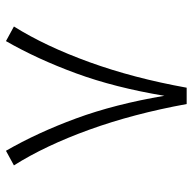

<svg xmlns="http://www.w3.org/2000/svg" viewBox="-21 -629 650 648"><g transform="rotate(-90 304.0 -305.0)"><path d="M276.9 0Q244.1 -179.7 190.2 -328.9Q136.2 -478 69.8 -583L119.1 -609.9Q180.2 -503.9 228.3 -373.3Q276.4 -242.7 304.7 -75.2Q332.5 -242.7 380.6 -373.5Q428.7 -504.4 489.3 -609.9L538.6 -583Q472.2 -477.1 418.2 -328.1Q364.3 -179.2 332 0Z"/></g></svg>

Font: Vazir Thin WOL-UI
Style: Thin-WOL-UI
Weight: 100
Designer: Saber Rastikerdar
Foundry: Saber Rastikerdar
Version: Version 30.1.0